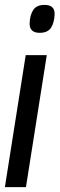

<svg xmlns="http://www.w3.org/2000/svg" viewBox="-22 -764 243 784"><path d="M160 -744Q202 -744 201 -706Q200 -672 186.5 -651Q173 -630 140 -630Q98 -630 99 -669Q100 -702 113.5 -723Q127 -744 160 -744ZM-2 0 83 -539H169L84 0Z"/></svg>

Font: Georama Condensed Medium
Style: Italic
Weight: 500
Width: 3
Italic angle: -9°
Designer: Jean-Baptiste Levee
Foundry: Production Type
Version: Version 1.000